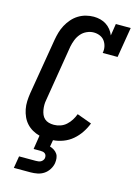

<svg xmlns="http://www.w3.org/2000/svg" viewBox="-141 -816 781 1109"><g transform="rotate(15 250.0 -261.5)"><path d="M57 220 69 148H169Q176 148 184 147Q192 146 198.5 142.5Q205 139 210 132.5Q215 126 216 119Q217 111 215 104Q213 97 207.5 92.5Q202 88 195 86.5Q188 85 180 85H139L152 2Q129 -4 109 -15.5Q89 -27 74 -43.5Q59 -60 49.5 -81Q40 -102 35.5 -125Q31 -148 32 -172.5Q33 -197 37 -222L93 -556Q97 -579 103.5 -601.5Q110 -624 121.5 -645.5Q133 -667 149.5 -686Q166 -705 187 -718Q208 -731 231.5 -737Q255 -743 278 -743Q298 -743 317.5 -738Q337 -733 353 -722.5Q369 -712 381 -697Q393 -682 400 -664L411 -735H500L470 -554H381Q385 -574 381 -592.5Q377 -611 366.5 -625.5Q356 -640 338.5 -647.5Q321 -655 301 -655Q281 -655 260.5 -646Q240 -637 225.5 -620Q211 -603 203 -582.5Q195 -562 191 -542L136 -207Q133 -192 133 -177Q133 -162 135.5 -147.5Q138 -133 143.5 -120Q149 -107 159.5 -97.5Q170 -88 184.5 -84Q199 -80 215 -80Q234 -80 253.5 -86.5Q273 -93 288.5 -107Q304 -121 315 -138.5Q326 -156 333 -175L421 -143Q410 -114 392 -87Q374 -60 349.5 -39Q325 -18 294.5 -6.5Q264 5 234 7L227 47Q241 51 252.5 58.5Q264 66 271.5 77Q279 88 280.5 102.5Q282 117 280 131Q277 151 265 170Q253 189 235.5 200.5Q218 212 197.5 216Q177 220 157 220Z"/></g></svg>

Font: Iosevka Curly Slab Semibold
Style: Italic
Weight: 600
Italic angle: -9°
Monospace: yes
Designer: Belleve Invis
Foundry: Belleve Invis
Version: Version 22.1.2; ttfautohint (v1.8.4)